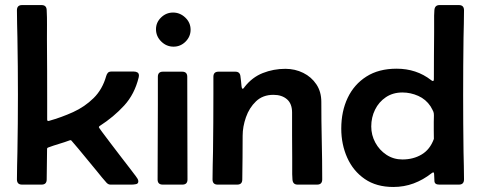

<svg xmlns="http://www.w3.org/2000/svg" viewBox="-20 -724 1886 753"><path d="M66.4 0Q46.4 0 46.4 -20.5Q46.4 -47.4 47.1 -74Q47.9 -100.6 48.3 -127.4Q49.3 -183.6 49.8 -239.7Q50.3 -295.9 50.3 -352.1Q50.3 -408.2 49.8 -464.4Q49.3 -520.5 48.3 -576.7Q47.9 -603.5 47.1 -630.1Q46.4 -656.7 46.4 -683.6Q46.4 -704.1 66.4 -704.1H143.1Q162.6 -704.1 163.1 -684.1Q164.6 -655.8 164.3 -627.2Q164.1 -598.6 164.1 -570.3Q164.6 -510.7 164.8 -450.9Q165 -391.1 165 -331.5V-255.4Q165 -249.5 169.4 -249.5Q171.4 -249.5 172.4 -250Q221.2 -263.7 266.8 -284.4Q312.5 -305.2 347.2 -339.4Q381.8 -373.5 396.5 -425.8Q398.9 -434.1 403.3 -438.7Q407.7 -443.4 417 -443.4H504.9Q513.2 -443.4 519 -439.9Q524.9 -436.5 524.9 -427.2Q524.9 -425.3 523.9 -420.4Q507.8 -354.5 467 -310.1Q426.3 -265.6 371.1 -230Q367.7 -227.5 367.7 -225.1Q367.7 -223.6 381.1 -205.6Q394.5 -187.5 414.6 -161.1Q434.6 -134.8 455.6 -107.4Q476.6 -80.1 492.7 -59.3Q508.8 -38.6 513.2 -32.2Q516.1 -28.3 519.3 -23.2Q522.5 -18.1 522.5 -12.7Q522.5 -3.4 512.9 -1.7Q503.4 0 497.1 0H413.1Q404.8 0 397.9 -7.3Q388.7 -17.1 379.9 -28.1Q371.1 -39.1 362.3 -49.8Q336.9 -80.1 311.8 -111.1Q286.6 -142.1 260.7 -171.9Q259.3 -174.3 256.3 -174.3Q254.9 -174.3 253.9 -173.8Q232.9 -166 211.4 -159.7Q189.9 -153.3 168.9 -145.5Q164.6 -144 164.6 -139.6L163.1 -20Q163.1 0 143.1 0Z M591.8 -609.4Q591.8 -636.2 611.8 -655.5Q631.8 -674.8 658.7 -674.8Q686 -674.8 706.8 -655Q727.5 -635.3 727.5 -607.4Q727.5 -580.6 707.8 -560.8Q688 -541 660.6 -541Q632.8 -541 612.3 -561.3Q591.8 -581.5 591.8 -609.4ZM599.1 -314.9V-422.9Q599.1 -442.9 619.1 -442.9H694.3Q714.4 -442.9 714.4 -422.9Q714.4 -322.3 714.8 -221.4Q715.3 -120.6 715.3 -20Q715.3 0 695.3 0H618.2Q598.1 0 598.1 -20Q598.1 -93.8 598.6 -167.5Q599.1 -241.2 599.1 -314.9Z M902.8 -442.9Q920.9 -442.9 922.9 -425.3Q924.3 -415.5 925.3 -405.8Q926.3 -396 927.2 -386.2Q927.2 -385.3 928.2 -380.6Q929.2 -376 931.6 -376Q934.1 -376 936.3 -378.9Q938.5 -381.8 939.5 -383.3Q968.8 -420.9 1010.7 -437.5Q1052.7 -454.1 1099.1 -454.1Q1137.2 -454.1 1169.2 -438.2Q1201.2 -422.4 1220.7 -393.3Q1240.2 -364.3 1240.2 -324.2Q1240.2 -248.5 1241.9 -172.4Q1243.7 -96.2 1243.7 -20.5Q1243.7 0 1223.6 0H1147Q1128.4 0 1127 -20Q1125.5 -41 1126 -62.3Q1126.5 -83.5 1126 -104.5Q1125.5 -149.4 1125.5 -193.8Q1125.5 -238.3 1125.5 -282.7Q1125.5 -317.4 1105.5 -334.7Q1085.4 -352.1 1052.2 -352.1Q1010.7 -352.1 984.1 -326.7Q957.5 -301.3 944.6 -264.2Q931.6 -227.1 931.6 -191.4Q931.6 -148.4 931.2 -105.7Q930.7 -63 930.2 -20Q930.2 0 910.2 0H833.5Q813.5 0 813.5 -20.5Q813.5 -47.9 814.2 -75Q814.9 -102.1 815.4 -128.9Q816.9 -243.2 816.9 -357.4V-422.9Q816.9 -442.9 836.9 -442.9Z M1522.5 9.3Q1456.1 9.3 1410.6 -22Q1365.2 -53.2 1341.8 -105.5Q1318.4 -157.7 1318.4 -219.7Q1318.4 -287.1 1343.5 -340.1Q1368.7 -393.1 1417 -423.8Q1465.3 -454.6 1535.6 -454.6Q1613.3 -454.6 1670.9 -409.7Q1675.3 -406.2 1677.7 -406.2Q1680.7 -406.2 1681.2 -409.7Q1681.6 -413.1 1681.6 -414.6Q1681.6 -460.4 1681.9 -505.9Q1682.1 -551.3 1682.6 -597.2Q1683.1 -618.7 1682.6 -640.9Q1682.1 -663.1 1683.6 -684.1Q1685.1 -704.1 1703.6 -704.1H1779.8Q1799.8 -704.1 1799.8 -683.6Q1799.8 -656.7 1799.1 -630.1Q1798.3 -603.5 1797.9 -576.7Q1796.4 -464.8 1796.4 -352.1Q1796.4 -239.7 1797.9 -127.4Q1798.3 -100.6 1799.1 -74Q1799.8 -47.4 1799.8 -20.5Q1799.8 0 1779.8 0H1702.6Q1684.6 0 1683.8 -13.7Q1683.1 -27.3 1682.6 -40Q1682.6 -41.5 1682.1 -44.7Q1681.6 -47.9 1679.2 -47.9Q1676.8 -47.9 1672.4 -44.4Q1639.6 -18.6 1602.1 -4.6Q1564.5 9.3 1522.5 9.3ZM1558.1 -98.6Q1601.1 -98.6 1633.8 -118.2Q1666.5 -137.7 1681.6 -179.2Q1681.2 -196.3 1681.2 -212.9Q1681.2 -229.5 1681.2 -246.1Q1681.2 -253.9 1681.6 -263.2Q1682.1 -272.5 1681.2 -279.8Q1680.7 -285.2 1675.8 -293.9Q1670.9 -302.7 1668.5 -307.1Q1650.4 -334.5 1620.4 -347.9Q1590.3 -361.3 1558.1 -361.3Q1521 -361.3 1493.4 -342.8Q1465.8 -324.2 1450.9 -293.9Q1436 -263.7 1436 -228Q1436 -194.3 1451.9 -164.8Q1467.8 -135.3 1495.6 -116.9Q1523.4 -98.6 1558.1 -98.6Z"/></svg>

Font: Belanosima
Style: Regular
Weight: 400
Designer: The DocRepair Project, Santiago Orozco
Foundry: Google
Version: Version 2.000